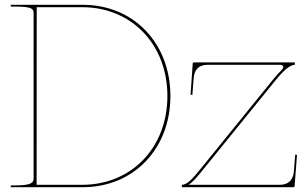

<svg xmlns="http://www.w3.org/2000/svg" viewBox="-20 -780 1282 800"><path d="M788 -520C785 -520 783 -517.5 783 -515.5L774 -385L781.5 -384.5L787 -455.5C790 -492 810.5 -510 845 -510H1146.5C1155 -510 1160.5 -506.5 1160.5 -501C1160.5 -497.5 1158 -493 1153.5 -488.5C1143 -478 1131.5 -465.5 1119 -450L815.5 -76C781.5 -34 759 -10 738 -10L737.5 0H1202.5C1204.5 0 1207.5 -1.5 1207.5 -4.5L1217.5 -134.5L1210 -135.5L1204.5 -65.5C1201.5 -29 1180.5 -10 1146 -10H766.5C784.5 -22.5 802 -43.5 823.5 -70L1127 -444C1162 -487.5 1189 -510 1208.5 -510V-520ZM25 0H325C536.5 0 690 -159.5 690 -380C690 -600.5 536.5 -760 325 -760H25V-752.5H45C111 -752.5 120 -743 120 -727.5V-35.5C120 -21 113.5 -7.5 45 -7.5H25ZM132.5 -10 133 -750H322.5C528.5 -750 677.5 -594.5 677.5 -380C677.5 -165.5 528.5 -10 322.5 -10Z"/></svg>

Font: Znikomit
Style: Regular
Weight: 100
Designer: gluk
Foundry: gluk
Version: Version 0.55